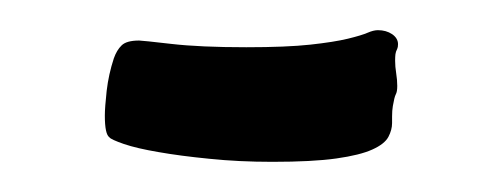

<svg xmlns="http://www.w3.org/2000/svg" viewBox="-20 -239 330 126"><path d="M228 -219.2Q233.4 -219.2 237.3 -216.6Q241.2 -213.9 241.2 -210Q241.2 -208 240.7 -207Q239.7 -205.1 239.5 -203.4Q239.3 -201.7 239.3 -199.2Q239.3 -195.3 240 -190.9Q240.7 -186.5 240.7 -182.6Q240.7 -178.7 239.7 -177Q238.8 -175.3 237.8 -169.4Q237.3 -166.5 237.3 -162.6Q237.3 -158.7 237.3 -158.2Q237.3 -153.8 234.9 -149.2Q232.4 -144.5 224.4 -140.9Q216.3 -137.2 200.7 -135Q185.1 -132.8 158.7 -132.8Q136.7 -132.8 117.4 -134.8Q98.1 -136.7 84 -139.2Q69.8 -141.6 61.3 -144.5Q52.7 -147.5 51.8 -148.9Q48.8 -150.9 48.8 -163.1Q48.8 -168.5 50 -179.4Q51.3 -190.4 54.7 -200.7Q56.6 -206.1 59.8 -209.2Q63 -212.4 71.3 -212.4Q73.2 -212.4 92.3 -210.2Q111.3 -208 141.6 -208Q168 -208 183.6 -209.7Q199.2 -211.4 208.3 -213.6Q217.3 -215.8 221.2 -217.5Q225.1 -219.2 228 -219.2Z"/></svg>

Font: Engagement
Style: Regular
Weight: 400
Designer: Astigmatic (AOETI)
Foundry: Astigmatic (AOETI)
Version: Version 1.000